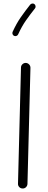

<svg xmlns="http://www.w3.org/2000/svg" viewBox="-20 -1052 272 1099"><path d="M109.4 26.9Q98.1 26.9 90.3 18.8Q82.5 10.7 83 -0.5L100.1 -665Q100.1 -676.3 108.2 -684.1Q116.2 -691.9 127.4 -691.9Q138.7 -691.4 146.5 -683.3Q154.3 -675.3 154.3 -664.1L137.2 0.5Q136.7 11.7 128.7 19.5Q120.6 27.3 109.4 26.9ZM177.2 -1028.3Q182.6 -1023.9 183.6 -1016.6Q184.6 -1009.3 180.2 -1003.9Q152.8 -969.7 128.7 -935.3Q104.5 -900.9 84 -855.5Q81.1 -849.1 74.2 -846.4Q67.4 -843.8 61 -846.7Q54.7 -849.1 52 -856.2Q49.3 -863.3 52.2 -869.6Q74.2 -918 99.9 -954.6Q125.5 -991.2 152.8 -1025.4Q157.2 -1030.8 164.8 -1031.7Q172.4 -1032.7 177.2 -1028.3Z"/></svg>

Font: Mikhak-DS1-FD Light
Style: Regular
Weight: 300
Designer: Amin Abedi
Version: Version 3.2